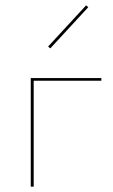

<svg xmlns="http://www.w3.org/2000/svg" viewBox="-20 -698 423 718"><path d="M310 -671 168 -517 160 -524 302 -678ZM359 -406V-396H106V0H95V-406Z"/></svg>

Font: EauTest Hairline
Style: Regular
Weight: 250
Designer: Christian Thalmann (Catharsis Fonts)
Version: Version 0.001;PS 000.001;hotconv 1.0.88;makeotf.lib2.5.64775